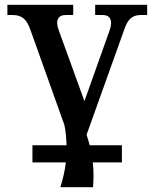

<svg xmlns="http://www.w3.org/2000/svg" viewBox="-20 -526 647 805"><path d="M106 -405 250 -2C256 26 258 55 259 83H116V155H256C252 190 244 224 233 259H370C373 224 373 190 369 155H491V83H356C352 68 348 54 343 39L502 -405C515 -442 532 -463 570 -463H597V-506H379V-463H411C442 -463 454 -440 440 -400L334 -102L226 -400C211 -440 223 -463 255 -463H287V-506H11V-463H34C73 -463 92 -443 106 -405Z"/></svg>

Font: LT Superior Serif Semibold
Style: Regular
Weight: 600
Designer: Daniel Lyons
Foundry: LyonsType
Version: Version 2.120;FEAKit 1.0